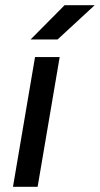

<svg xmlns="http://www.w3.org/2000/svg" viewBox="-20 -720 385 740"><path d="M115 -500H210L125 0H30ZM229 -700H345L202 -568H98Z"/></svg>

Font: Oak Sans Medium
Style: Italic
Weight: 500
Italic angle: -9.49998°
Foundry: Erik Kennedy, Walven
Version: Version 1.000